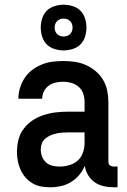

<svg xmlns="http://www.w3.org/2000/svg" viewBox="-20 -787 540 815"><path d="M193 8Q173 8 154 4.5Q135 1 118 -9Q101 -19 88 -34Q75 -49 67 -67Q59 -85 55.5 -104Q52 -123 52 -143Q52 -169 58.5 -194.5Q65 -220 81 -241Q97 -262 119 -276.5Q141 -291 166 -299Q191 -307 217 -310Q243 -313 269 -313H339V-354Q339 -372 333.5 -389Q328 -406 314.5 -418Q301 -430 283.5 -435Q266 -440 249 -440Q232 -440 216 -436.5Q200 -433 187 -423.5Q174 -414 166.5 -399Q159 -384 159 -368H58Q58 -391 65 -414Q72 -437 85 -456.5Q98 -476 116.5 -490Q135 -504 157 -513Q179 -522 202 -525Q225 -528 249 -528Q273 -528 297.5 -524.5Q322 -521 344.5 -511Q367 -501 386 -485Q405 -469 417.5 -448Q430 -427 435 -402.5Q440 -378 440 -354V-103Q440 -98 441 -93.5Q442 -89 445.5 -86Q449 -83 453.5 -81.5Q458 -80 463 -80H479V8H463Q442 8 421 3.5Q400 -1 382.5 -13Q365 -25 354 -43.5Q343 -62 340 -83Q331 -62 316 -44Q301 -26 281 -14Q261 -2 238.5 3Q216 8 193 8ZM233 -80Q254 -80 274.5 -86Q295 -92 310 -105.5Q325 -119 332 -139Q339 -159 339 -180V-225H269Q256 -225 243 -224Q230 -223 217.5 -220Q205 -217 193.5 -212Q182 -207 172 -198.5Q162 -190 157.5 -178Q153 -166 153 -153Q153 -137 158.5 -122.5Q164 -108 175.5 -97.5Q187 -87 202.5 -83.5Q218 -80 233 -80ZM250 -573Q231 -573 211.5 -579Q192 -585 178.5 -598.5Q165 -612 159 -631.5Q153 -651 153 -670Q153 -689 159 -708.5Q165 -728 178.5 -741.5Q192 -755 211.5 -761Q231 -767 250 -767Q269 -767 288.5 -761Q308 -755 321.5 -741.5Q335 -728 341 -708.5Q347 -689 347 -670Q347 -651 341 -631.5Q335 -612 321.5 -598.5Q308 -585 288.5 -579Q269 -573 250 -573ZM250 -632Q258 -632 265 -634.5Q272 -637 277.5 -642.5Q283 -648 285.5 -655Q288 -662 288 -670Q288 -678 285.5 -685Q283 -692 277.5 -697.5Q272 -703 265 -705.5Q258 -708 250 -708Q242 -708 235 -705.5Q228 -703 222.5 -697.5Q217 -692 214.5 -685Q212 -678 212 -670Q212 -662 214.5 -655Q217 -648 222.5 -642.5Q228 -637 235 -634.5Q242 -632 250 -632Z"/></svg>

Font: Iosevka SS18 Semibold
Style: Regular
Weight: 600
Monospace: yes
Designer: Belleve Invis
Foundry: Belleve Invis
Version: Version 25.1.1; ttfautohint (v1.8.4)